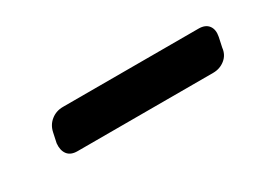

<svg xmlns="http://www.w3.org/2000/svg" viewBox="-23 -773 324 244"><g transform="rotate(-30 139.0 -651.0)"><path d="M49 -622Q39 -622 34.5 -628Q30 -634 31 -644L34 -658Q36 -668 43.5 -674Q51 -680 61 -680H260Q270 -680 274.5 -674Q279 -668 277 -658L274 -644Q273 -634 265.5 -628Q258 -622 248 -622Z"/></g></svg>

Font: Rubik Light
Style: Italic
Weight: 300
Italic angle: -12°
Designer: Hubert and Fischer
Foundry: Hubert and Fischer
Version: Version 2.300;gftools[0.9.30]